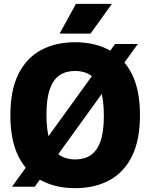

<svg xmlns="http://www.w3.org/2000/svg" viewBox="-20 -970 782 1000"><path d="M161 2.5H42.5L579.5 -741H698ZM371.5 10Q270 10 194.2 -30.5Q118.5 -71 76.2 -155Q34 -239 34 -370Q34 -501 76.2 -585Q118.5 -669 194.2 -709.5Q270 -750 371.5 -750Q472.5 -750 548.5 -709.5Q624.5 -669 666.8 -584.8Q709 -500.5 709 -370Q709 -239.5 666.8 -155.2Q624.5 -71 548.5 -30.5Q472.5 10 371.5 10ZM371.5 -139.5Q419 -139.5 452.2 -161.8Q485.5 -184 503.2 -233.8Q521 -283.5 521 -366.5Q521 -452.5 503.2 -504Q485.5 -555.5 452 -578Q418.5 -600.5 371.5 -600.5Q324 -600.5 290.8 -578.5Q257.5 -556.5 239.8 -506.5Q222 -456.5 222 -373.5Q222 -287 239.5 -235.8Q257 -184.5 290.5 -162Q324 -139.5 371.5 -139.5ZM290.5 -795 375.5 -950H563L451.5 -795Z"/></svg>

Font: Encode Sans SC SemiCondensed ExtraBold
Style: Regular
Weight: 800
Width: 4
Designer: Multiple Designers
Foundry: Impallari Type
Version: Version 3.002